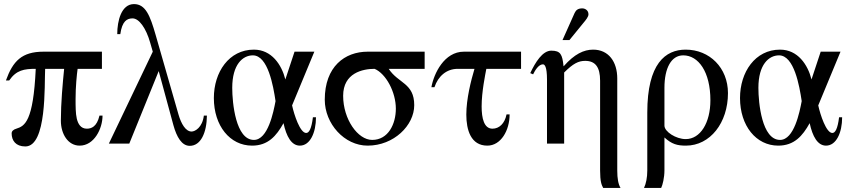

<svg xmlns="http://www.w3.org/2000/svg" viewBox="-20 -703 4157 940"><path d="M467 -137C454 -82 427 -73 405 -73C375 -73 362 -97 356 -122C350 -147 350 -184 350 -218C350 -278 356 -338 360 -366H479V-450H193C87 -450 43 -404 9 -309H25C60 -360 98 -366 155 -366C143 -107 101 -86 60 -73C46 -69 37 -61 37 -50C37 -15 57 14 104 14C210 14 197 -288 201 -366H294C287 -296 278 -199 278 -112C278 -47 313 10 370 10C441 10 482 -73 482 -137Z M978 -137C971 -79 935 -59 918 -59C889 -59 867 -97 854 -142L742 -532C715 -626 693 -683 636 -683C574 -683 554 -601 554 -536H569C578 -600 602 -613 629 -613C661 -613 695 -565 715 -495L728 -450L513 0H613L757 -355L829 -90C845 -32 870 11 909 11C963 11 992 -53 993 -137Z M1329 -208C1319 -155 1292 -18 1223 -18C1134 -18 1117 -199 1117 -273C1117 -387 1168 -432 1218 -432C1292 -432 1318 -282 1329 -208ZM1512 -129C1505 -72 1493 -52 1479 -52C1449 -52 1420 -141 1410 -187L1519 -450H1422L1377 -314C1359 -386 1310 -460 1223 -460C1101 -460 1027 -350 1027 -223C1027 -87 1106 10 1214 10C1292 10 1333 -37 1368 -100C1382 -35 1407 10 1448 10C1498 10 1527 -53 1527 -129Z M1918 -171C1918 -96 1881 -18 1802 -18C1732 -18 1660 -119 1660 -234C1660 -346 1756 -366 1814 -366C1870 -342 1918 -252 1918 -171ZM2059 -366V-450H1780C1668 -450 1570 -377 1570 -215C1570 -97 1666 10 1780 10C1908 10 2008 -89 2008 -188C2008 -297 1930 -294 1883 -366Z M2531 -366V-450H2251C2155 -450 2104 -343 2092 -276H2107C2125 -330 2166 -366 2221 -366H2303C2286 -309 2263 -219 2263 -142C2263 -67 2285 10 2366 10C2432 10 2475 -64 2475 -143H2460C2451 -98 2424 -73 2391 -73C2350 -73 2338 -123 2338 -182C2338 -254 2356 -339 2361 -366Z M3018 217C3007 199 3002 171 3002 132V-319C3002 -400 2960 -460 2884 -460C2838 -460 2792 -438 2740 -379H2739C2733 -436 2725 -455 2679 -455C2636 -455 2601 -398 2576 -345L2590 -339C2599 -358 2617 -388 2638 -388C2646 -388 2658 -379 2658 -313V0H2742V-348C2786 -392 2812 -405 2845 -405C2895 -405 2918 -374 2918 -308V131C2918 186 2925 202 2933 217ZM2734 -507H2768L2834 -588C2850 -607 2861 -621 2861 -633C2861 -653 2844 -662 2831 -662C2810 -662 2800 -654 2793 -639Z M3233 -273C3233 -369 3266 -432 3325 -432C3399 -432 3458 -352 3458 -212C3458 -102 3409 -22 3337 -22C3290 -22 3233 -58 3233 -88ZM3149 132C3149 166 3143 196 3133 217H3217C3224 203 3233 167 3233 131V-30C3269 3 3296 10 3338 10C3457 10 3544 -102 3544 -247C3544 -371 3454 -460 3337 -460C3238 -460 3149 -392 3149 -152Z M3905 -208C3895 -155 3868 -18 3799 -18C3710 -18 3693 -199 3693 -273C3693 -387 3744 -432 3794 -432C3868 -432 3894 -282 3905 -208ZM4088 -129C4081 -72 4069 -52 4055 -52C4025 -52 3996 -141 3986 -187L4095 -450H3998L3953 -314C3935 -386 3886 -460 3799 -460C3677 -460 3603 -350 3603 -223C3603 -87 3682 10 3790 10C3868 10 3909 -37 3944 -100C3958 -35 3983 10 4024 10C4074 10 4103 -53 4103 -129Z"/></svg>

Font: XITS
Style: Regular
Weight: 400
Designer: MicroPress Inc., with final additions and corrections provided by Coen Hoffman, Elsevier (retired)
Version: Version 1.302